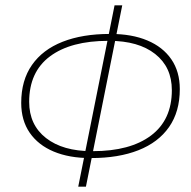

<svg xmlns="http://www.w3.org/2000/svg" viewBox="-20 -692 720 724"><path d="M275 12 412 -672H441L304 12ZM320 -96Q241 -96 182.5 -120.5Q124 -145 92 -191.5Q60 -238 60 -304Q60 -389 100.5 -447Q141 -505 216 -534.5Q291 -564 394 -564H398Q477 -564 535.5 -539.5Q594 -515 626 -468.5Q658 -422 658 -356Q658 -271 617.5 -213Q577 -155 502 -125.5Q427 -96 324 -96ZM326 -122H330Q471 -122 549.5 -181Q628 -240 628 -352Q628 -439 565 -488.5Q502 -538 392 -538H388Q247 -538 168.5 -479.5Q90 -421 90 -308Q90 -221 153.5 -171.5Q217 -122 326 -122Z"/></svg>

Font: Source Sans Variable
Style: Italic
Weight: 200
Italic angle: -11°
Designer: Paul D. Hunt
Foundry: Adobe Systems Incorporated
Version: Version 3.006;hotconv 1.0.111;makeotfexe 2.5.65597